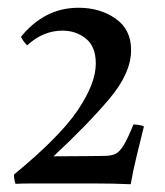

<svg xmlns="http://www.w3.org/2000/svg" viewBox="-20 -808 426 495"><path d="M317 -333Q274 -335 223 -335Q172 -335 130 -335Q90 -335 62.5 -335Q35 -335 20 -334Q16 -346 16 -358Q134 -455 180.5 -524Q227 -593 227 -644Q227 -688 201.5 -708.5Q176 -729 141 -729Q91 -729 50 -691Q45 -696 41 -701.5Q37 -707 34 -713Q63 -749 100 -768.5Q137 -788 183 -788Q238 -788 278 -760Q318 -732 318 -679Q318 -620 263 -554.5Q208 -489 118 -405Q165 -405 202.5 -405.5Q240 -406 247 -406Q266 -406 277 -411Q288 -416 298.5 -433Q309 -450 324 -487Q329 -487 337 -486Q345 -485 351 -482Q342 -445 332.5 -406.5Q323 -368 317 -333Z"/></svg>

Font: Tiro Devanagari Hindi
Style: Regular
Weight: 400
Designer: Devanagari: John Hudson & Fiona Ross. Latin: John Hudson.
Foundry: Tiro Typeworks Ltd.
Version: Version 1.52